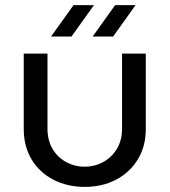

<svg xmlns="http://www.w3.org/2000/svg" viewBox="-20 -720 664 752"><path d="M312 12Q243 12 188.5 -16.5Q134 -45 103.5 -96Q73 -147 73 -215V-510H166V-216Q166 -170 186 -136.5Q206 -103 239.5 -85Q273 -67 311 -67Q350 -67 383.5 -85Q417 -103 437.5 -136.5Q458 -170 458 -216V-510H551V-215Q551 -147 520 -96Q489 -45 435 -16.5Q381 12 312 12ZM343 -577 431 -700H511L423 -577ZM180 -577 268 -700H348L260 -577Z"/></svg>

Font: MuseoModerno Thin
Style: Regular
Weight: 400
Version: Version 1.003